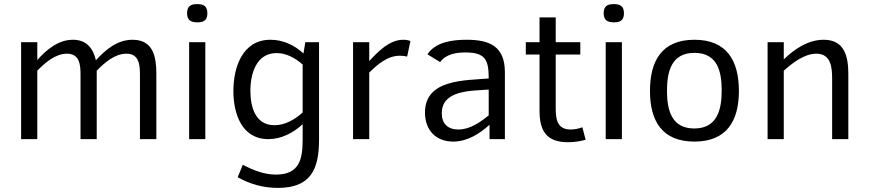

<svg xmlns="http://www.w3.org/2000/svg" viewBox="-20 -679 4239 937"><path d="M162 0V-334C200 -373 250 -417 307 -417C369 -417 373 -362 373 -314V0H452V-334C490 -373 540 -417 597 -417C659 -417 663 -362 663 -314V0H743V-319C743 -401 728 -485 627 -485C552 -485 496 -437 448 -385C434 -445 401 -485 336 -485C265 -485 207 -437 162 -386V-473H83V0Z M903 0H982V-473H903ZM944 -570C975 -570 992 -581 992 -614C992 -649 974 -659 942 -659C910 -659 893 -648 893 -614C893 -580 912 -570 944 -570Z M1290 0C1353 0 1412 -31 1457 -73V2C1457 98 1441 173 1327 173C1269 173 1216 152 1165 125L1140 186C1201 220 1266 238 1336 238C1497 238 1537 147 1537 2V-473H1470L1461 -418C1417 -459 1361 -485 1300 -485C1163 -485 1119 -350 1119 -235C1119 -125 1159 0 1290 0ZM1202 -236C1202 -318 1230 -420 1330 -420C1378 -420 1422 -395 1457 -364V-130C1419 -96 1372 -68 1319 -68C1225 -68 1202 -159 1202 -236Z M1703 -473V0H1782V-325C1823 -365 1871 -407 1931 -407C1943 -407 1955 -406 1967 -403L1983 -479C1972 -483 1960 -485 1948 -485C1880 -485 1825 -427 1782 -381V-473Z M2192 12C2260 12 2320 -26 2369 -70V0H2444V-326C2444 -452 2371 -485 2257 -485C2190 -485 2106 -475 2066 -414L2128 -376C2156 -415 2206 -423 2251 -423C2349 -423 2365 -387 2365 -296C2249 -286 2054 -293 2054 -130C2054 -45 2106 12 2192 12ZM2136 -126C2136 -242 2284 -235 2365 -242V-116C2323 -82 2273 -47 2217 -47C2166 -47 2136 -75 2136 -126Z M2613 -413V-139C2613 -40 2647 15 2752 15C2781 15 2810 11 2838 3L2822 -58C2804 -51 2784 -47 2765 -47C2697 -47 2692 -100 2692 -154V-413H2812V-473H2692V-594H2613V-473H2546V-413Z M2936 0H3015V-473H2936ZM2977 -570C3008 -570 3025 -581 3025 -614C3025 -649 3007 -659 2975 -659C2943 -659 2926 -648 2926 -614C2926 -580 2945 -570 2977 -570Z M3369 12C3527 12 3586 -90 3586 -235C3586 -381 3528 -485 3369 -485C3210 -485 3152 -382 3152 -235C3152 -89 3211 12 3369 12ZM3369 -421C3481 -421 3502 -331 3502 -238C3502 -145 3481 -52 3368 -52C3257 -52 3235 -143 3235 -235C3235 -329 3256 -421 3369 -421Z M3726 0H3805V-334C3848 -372 3905 -417 3964 -417C4036 -417 4041 -349 4041 -294V0H4120V-319C4120 -404 4101 -485 4000 -485C3924 -485 3857 -440 3805 -389V-473H3726Z"/></svg>

Font: Logix
Style: Regular
Weight: 400
Designer: Michael Lee Finney
Version: Version 1.06